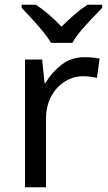

<svg xmlns="http://www.w3.org/2000/svg" viewBox="-20 -786 453 806"><path d="M335 -546Q350 -546 367.5 -544.5Q385 -543 398 -540L387 -459Q374 -462 358.5 -464Q343 -466 329 -466Q288 -466 252 -443.5Q216 -421 194.5 -380.5Q173 -340 173 -286V0H85V-536H157L167 -438H171Q197 -482 238 -514Q279 -546 335 -546ZM194 -606Q181 -629 159 -655.5Q137 -682 113 -708Q89 -734 71 -753V-766H131Q157 -749 185 -725Q213 -701 238 -674Q265 -701 293 -725Q321 -749 347 -766H409V-753Q390 -734 365.5 -708Q341 -682 318.5 -655.5Q296 -629 284 -606Z"/></svg>

Font: Noto Music
Style: Regular
Weight: 400
Designer: Monotype Design Team, Benjamin Yang
Foundry: Monotype Imaging Inc.
Version: Version 2.002; ttfautohint (v1.8.4.7-5d5b)